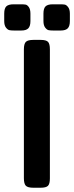

<svg xmlns="http://www.w3.org/2000/svg" viewBox="-32 -881 348 901"><path d="M-12.2 -782.2V-816.9Q-12.2 -841.8 -2.2 -851.3Q7.8 -860.8 32.2 -860.8H65.9Q80.1 -860.8 88.1 -859.4Q96.2 -857.9 103.5 -847.4Q110.8 -836.9 110.8 -816.9V-782.2Q110.8 -758.3 100.8 -748Q90.8 -737.8 67.9 -737.8H34.2Q20 -737.8 12 -739.5Q3.9 -741.2 -4.2 -751.7Q-12.2 -762.2 -12.2 -782.2ZM80.1 -44.9V-648.9Q80.1 -675.8 89.6 -684.8Q99.1 -693.8 125 -693.8H158.2Q185.1 -693.8 193.6 -684.3Q202.1 -674.8 202.1 -649.9V-43.9Q202.1 -18.1 193.1 -9Q184.1 0 158.2 0H125Q98.1 0 89.1 -9.5Q80.1 -19 80.1 -44.9ZM171.9 -782.2V-816.9Q171.9 -841.8 181.9 -851.3Q191.9 -860.8 215.8 -860.8H250Q264.2 -860.8 272 -859.4Q279.8 -857.9 287.8 -847.4Q295.9 -836.9 295.9 -816.9V-782.2Q295.9 -758.3 285.9 -748Q275.9 -737.8 252.9 -737.8H217.8Q203.6 -737.8 195.8 -739.5Q188 -741.2 179.9 -751.7Q171.9 -762.2 171.9 -782.2Z"/></svg>

Font: CMU Sans Serif Demi Condensed
Style: DemiCondensed
Weight: 600
Width: 3
Version: Version 0.7.0